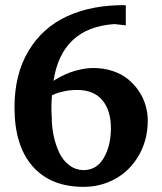

<svg xmlns="http://www.w3.org/2000/svg" viewBox="-20 -707 626 743"><path d="M551.8 -241.2Q551.8 -166 517.6 -106.4Q483.4 -46.9 427 -15.4Q370.6 16.1 303.2 16.1Q176.3 16.1 106.2 -63.5Q36.1 -143.1 36.1 -291Q36.1 -419.4 90.3 -510Q144.5 -600.6 240.7 -644.5Q336.9 -688.5 466.8 -687V-608.9L422.9 -613.8Q218.8 -600.1 187 -394Q189.9 -396 195.1 -399.4Q200.2 -402.8 216.8 -411.4Q233.4 -419.9 250.7 -426.5Q268.1 -433.1 293 -438.5Q317.9 -443.8 341.8 -443.8Q382.3 -443.8 417.2 -431.9Q452.1 -419.9 476.3 -399.9Q500.5 -379.9 517.8 -353.8Q535.2 -327.6 543.5 -298.8Q551.8 -270 551.8 -241.2ZM409.2 -210.9Q409.2 -279.3 376.2 -319.1Q343.3 -358.9 277.8 -358.9Q252.4 -358.9 228.3 -353.8Q204.1 -348.6 192.4 -343.3L181.2 -337.9Q179.2 -317.9 179 -296.9Q178.7 -275.9 179.7 -264.6L180.2 -253.9Q180.2 -217.3 187.5 -182.4Q194.8 -147.5 209 -116.9Q223.1 -86.4 248 -67.6Q272.9 -48.8 304.2 -48.8Q354 -48.8 381.6 -95.9Q409.2 -143.1 409.2 -210.9Z"/></svg>

Font: Veleka
Style: Bold
Weight: 700
Designer: Stefan Peev, Context Ltd, 2016; SIL International, 1997-2014.
Foundry: Stefan Peev, Context Ltd, 2016
Version: Version 1.000